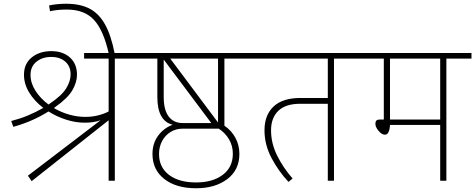

<svg xmlns="http://www.w3.org/2000/svg" viewBox="-20 -965 2537 1025"><path d="M727 -652H593V0H560V-323L149 2L129 -27L517 -323Q480 -310 433 -310Q384 -310 333.5 -326Q283 -342 239 -370Q151 -315 51 -288L40 -319Q130 -342 211 -389Q163 -426 135.5 -471.5Q108 -517 108 -566Q108 -625 149.5 -658.5Q191 -692 254 -692Q316 -692 353.5 -658Q391 -624 391 -566Q391 -526 366.5 -483.5Q342 -441 274 -393L268 -388Q305 -366 348.5 -353.5Q392 -341 435 -341Q473 -341 505.5 -349.5Q538 -358 560 -370V-652H429V-682H727ZM239 -407 246 -412Q310 -455 333.5 -493.5Q357 -532 357 -568Q357 -611 328.5 -636Q300 -661 254 -661Q206 -661 174.5 -635.5Q143 -610 143 -565Q143 -522 169 -481Q195 -440 239 -407Z M337 -914Q286 -914 247 -905L242 -936Q285 -945 333 -945Q408 -945 458 -919Q508 -893 540.5 -835Q573 -777 592 -680L561 -677Q533 -803 482 -858.5Q431 -914 337 -914Z M1178 -652V-294Q1216 -268 1237 -229Q1258 -190 1258 -143Q1258 -58 1193.5 -9Q1129 40 1027 40Q920 40 857 -9.5Q794 -59 794 -143Q794 -200 824.5 -241Q855 -282 902 -299Q820 -319 820 -447V-652H701V-682H1320V-652ZM1144 -652H889L1144 -311ZM956 -308H1108L854 -647V-447Q854 -378 880.5 -343Q907 -308 956 -308ZM1148 -278H953Q920 -278 891.5 -261Q863 -244 846 -213Q829 -182 829 -143Q829 -72 882 -31.5Q935 9 1027 9Q1115 9 1169 -31.5Q1223 -72 1223 -144Q1223 -187 1202.5 -221.5Q1182 -256 1148 -278Z M1896 -652H1763V0H1730V-411H1583Q1505 -411 1466 -373.5Q1427 -336 1427 -269Q1427 -200 1459.5 -134.5Q1492 -69 1542 -12L1520 6Q1466 -52 1429 -122.5Q1392 -193 1392 -269Q1392 -351 1440.5 -396.5Q1489 -442 1584 -442H1730V-652H1294V-682H1896Z M2497 -652H2363V0H2330V-298H2062Q2059 -246 2035 -246Q2018 -246 2001 -266.5Q1984 -287 1984 -304Q1984 -316 1989.5 -321.5Q1995 -327 2008 -327H2029V-652H1870V-682H2497ZM2330 -652H2062V-327H2330Z"/></svg>

Font: FiraGO UltraLight
Style: Regular
Weight: 200
Designer: bBox Type
Foundry: bBox Type GmbH
Version: Version 1.001